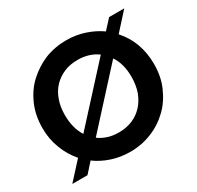

<svg xmlns="http://www.w3.org/2000/svg" viewBox="-153 -884 1092 1066"><g transform="rotate(-30 392.5 -350.5)"><path d="M750 -351.1Q750 -270 722.2 -207Q692.4 -138.7 646 -94.2Q595.2 -44.9 532.2 -20Q468.3 6.8 393.1 6.8Q331.5 6.8 276.9 -11.2Q220.2 -29.8 176.8 -62L121.1 0H23.9L124 -109.9Q81.1 -159.7 59.1 -219.2Q35.2 -278.8 35.2 -351.1Q35.2 -430.7 63 -495.1Q92.8 -564 140.1 -607.9Q192.4 -656.2 253.9 -682.1Q318.8 -708 393.1 -708Q454.1 -708 508.8 -689.9Q564 -671.9 608.9 -640.1L664.1 -700.2H761.2L662.1 -590.8Q705.1 -543.5 727.1 -483.9Q750 -421.9 750 -351.1ZM179.2 -351.1Q179.2 -267.6 215.8 -210L520 -543Q466.8 -582 393.1 -582Q343.3 -582 306.2 -565.9Q265.6 -548.3 238.8 -520Q209 -488.8 194.8 -446.8Q179.2 -406.7 179.2 -351.1ZM265.1 -157.2Q288.6 -139.2 323.2 -127.9Q353 -118.2 393.1 -118.2Q440.4 -118.2 480 -134.8Q519.5 -151.9 546.9 -182.1Q573.2 -210 590.8 -254.9Q606 -299.3 606 -351.1Q606 -435.1 568.8 -490.2Z"/></g></svg>

Font: PoppinsZ SemiBold
Style: Regular
Weight: 600
Designer: Ninad Kale (Devanagari), Jonny Pinhorn (Latin)
Foundry: Indian Type Foundry
Version: Version 3.002;FEAKit 1.0